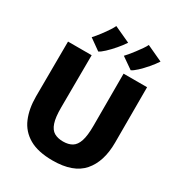

<svg xmlns="http://www.w3.org/2000/svg" viewBox="-228 -1146 1210 1302"><g transform="rotate(30 376.5 -495.0)"><path d="M380 8Q265 8 196 -32Q127 -72 96.5 -144Q66 -216 66 -312L68 -743H253L251 -334Q250.5 -256 264.8 -213.8Q279 -171.5 307.2 -155.2Q335.5 -139 377 -139Q419 -139 447 -156Q475 -173 489 -215.5Q503 -258 503 -334V-743H687V-309Q687 -160 613.8 -76Q540.5 8 380 8ZM279 -787 192 -849Q199.5 -856 214.5 -874.5Q229.5 -893 246.8 -916Q264 -939 278.2 -961.2Q292.5 -983.5 299 -998L425 -940Q405 -909.5 376.8 -876.8Q348.5 -844 321.8 -819Q295 -794 279 -787ZM533 -787 444 -849Q451.5 -856 466.8 -874.5Q482 -893 499.8 -916Q517.5 -939 532.5 -961Q547.5 -983 554 -997L679 -939Q660 -910 632 -877.2Q604 -844.5 576.8 -819.2Q549.5 -794 533 -787Z"/></g></svg>

Font: Merriweather Sans ExtraBold
Style: Regular
Weight: 800
Designer: Eben Sorkin
Foundry: Eben Sorkin
Version: Version 2.001; ttfautohint (v1.8.3)